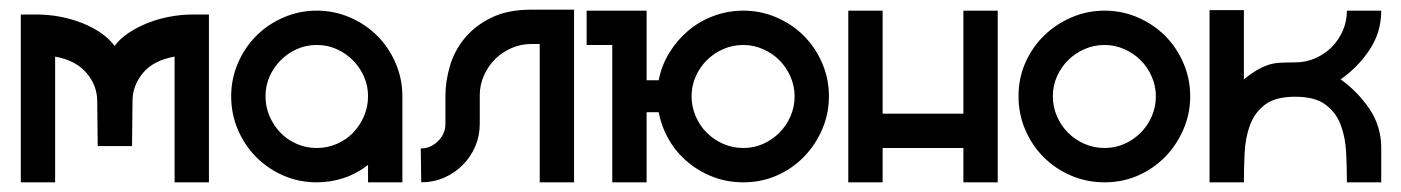

<svg xmlns="http://www.w3.org/2000/svg" viewBox="-20 -377 2896 397"><path d="M253 -75H182L181 -168Q181 -200 159 -226Q137 -252 94 -260V0H23V-347H56Q80 -347 104 -342.5Q128 -338 149.5 -329.5Q171 -321 188.5 -309Q206 -297 217 -282Q228 -297 246 -309Q264 -321 285.5 -329.5Q307 -338 331 -342.5Q355 -347 379 -347H412V0H341V-260Q297 -252 275.5 -226Q254 -200 254 -168Z M635 -355Q671 -355 703.5 -341Q736 -327 760 -303Q784 -279 798 -246.5Q812 -214 812 -178V0H741V-36Q718 -18 691 -9Q664 0 635 0Q598 0 566 -14Q534 -28 510 -52Q486 -76 472 -108.5Q458 -141 458 -178Q458 -214 472 -246.5Q486 -279 510 -303Q534 -327 566.5 -341Q599 -355 635 -355ZM635 -284Q613 -284 594 -275.5Q575 -267 560.5 -252.5Q546 -238 537.5 -219Q529 -200 529 -178Q529 -156 537.5 -136.5Q546 -117 560 -102.5Q574 -88 593.5 -79.5Q613 -71 635 -71Q657 -71 676.5 -79.5Q696 -88 710 -102.5Q724 -117 732.5 -136.5Q741 -156 741 -178Q741 -200 732.5 -219Q724 -238 709.5 -252.5Q695 -267 676 -275.5Q657 -284 635 -284Z M850 -70Q870 -70 885.5 -85Q901 -100 901 -121V-179Q901 -208 910 -239.5Q919 -271 940 -297Q961 -323 995 -340Q1029 -357 1078 -357H1167V0H1096V-286H1078Q1057 -286 1037.5 -277.5Q1018 -269 1003.5 -254.5Q989 -240 980.5 -220.5Q972 -201 972 -180V-121Q972 -96 962.5 -74Q953 -52 936.5 -35.5Q920 -19 898 -9.5Q876 0 851 0Z M1193 -284V-355H1317V-211H1342Q1348 -242 1364 -268Q1380 -294 1403 -313.5Q1426 -333 1455.5 -344Q1485 -355 1517 -355Q1553 -355 1585.5 -341Q1618 -327 1642 -303Q1666 -279 1680 -246.5Q1694 -214 1694 -178Q1694 -142 1680 -109.5Q1666 -77 1642 -52.5Q1618 -28 1586 -14Q1554 0 1517 0Q1484 0 1455 -11Q1426 -22 1402.5 -41.5Q1379 -61 1363.5 -87.5Q1348 -114 1342 -145H1317V0H1246V-284ZM1517 -284Q1495 -284 1475.5 -275.5Q1456 -267 1441.5 -252.5Q1427 -238 1418.5 -219Q1410 -200 1410 -178Q1410 -156 1418.5 -136.5Q1427 -117 1441.5 -102.5Q1456 -88 1475.5 -79.5Q1495 -71 1517 -71Q1539 -71 1558 -79.5Q1577 -88 1591.5 -102.5Q1606 -117 1614.5 -136.5Q1623 -156 1623 -178Q1623 -199 1614.5 -218.5Q1606 -238 1591.5 -252.5Q1577 -267 1557.5 -275.5Q1538 -284 1517 -284Z M1734 -355H1805V-142H1972V-355H2043V0H1972V-71H1805V0H1734V-355Z M2264 -355Q2300 -355 2332.5 -341Q2365 -327 2389 -303Q2413 -279 2427 -246.5Q2441 -214 2441 -178Q2441 -142 2427 -109.5Q2413 -77 2389 -52.5Q2365 -28 2333 -14Q2301 0 2264 0Q2227 0 2194.5 -14Q2162 -28 2138 -52Q2114 -76 2100 -108.5Q2086 -141 2086 -178Q2086 -215 2100 -247Q2114 -279 2138.5 -303Q2163 -327 2195.5 -341Q2228 -355 2264 -355ZM2264 -284Q2242 -284 2222.5 -275.5Q2203 -267 2188.5 -252.5Q2174 -238 2165.5 -219Q2157 -200 2157 -178Q2157 -156 2165.5 -136.5Q2174 -117 2188.5 -102.5Q2203 -88 2222.5 -79.5Q2242 -71 2264 -71Q2286 -71 2305 -79.5Q2324 -88 2338.5 -102.5Q2353 -117 2361.5 -136.5Q2370 -156 2370 -178Q2370 -199 2361.5 -218.5Q2353 -238 2338.5 -252.5Q2324 -267 2304.5 -275.5Q2285 -284 2264 -284Z M2752 -213Q2787 -188 2811.5 -152Q2836 -116 2836 -71V0H2765Q2765 -30 2763.5 -61Q2762 -92 2752.5 -118Q2743 -144 2721 -160.5Q2699 -177 2658 -177Q2617 -177 2595.5 -160.5Q2574 -144 2564.5 -118Q2555 -92 2553.5 -60.5Q2552 -29 2552 0H2481V-356H2552V-213Q2567 -225 2578 -231.5Q2589 -238 2600 -242Q2611 -246 2624 -247Q2637 -248 2658 -248Q2680 -248 2699.5 -256.5Q2719 -265 2733.5 -279.5Q2748 -294 2756.5 -313.5Q2765 -333 2765 -355H2836Q2836 -310 2811.5 -273.5Q2787 -237 2752 -213Z"/></svg>

Font: Googee
Style: Regular
Weight: 400
Designer: Peter Wiegel
Foundry: CATFonts Peter Wiegel
Version: 1.000